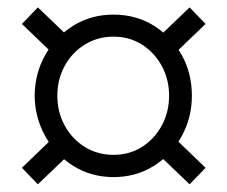

<svg xmlns="http://www.w3.org/2000/svg" viewBox="-20 -569 599 506"><path d="M171.7 -171.2 79.8 -83.3 37.8 -126.8 128.7 -214.3ZM425.6 -316.6Q425.6 -359.7 406.5 -395Q387.3 -430.4 354.3 -451.4Q321.3 -472.4 279.2 -472.4Q237.2 -472.4 203.3 -451.4Q169.5 -430.4 150.3 -395Q131.1 -359.7 131.1 -316.6Q131.1 -274.1 150.3 -238.5Q169.5 -202.9 203.3 -181.9Q237.2 -160.9 279.2 -160.9Q321.3 -160.9 354.3 -181.9Q387.3 -202.9 406.5 -238.5Q425.6 -274.1 425.6 -316.6ZM37.8 -505.9 79.8 -549.5 171.7 -461.5 128.7 -418.5ZM279.2 -530.5Q338.1 -530.5 384.8 -501.7Q431.6 -472.9 458.6 -424.6Q485.7 -376.2 485.7 -316.6Q485.7 -258.8 458.6 -209.7Q431.6 -160.6 384.8 -131.4Q338.1 -102.3 279.2 -102.3Q220.6 -102.3 173.8 -131.4Q126.9 -160.6 99.5 -209.7Q72 -258.8 71.3 -316.6Q72 -376.2 99.5 -424.6Q126.9 -472.9 173.8 -501.7Q220.6 -530.5 279.2 -530.5ZM521.7 -126.8 479.7 -83.3 387.8 -171.2 430.8 -214.3ZM387.8 -461.5 479.7 -549.5 521.7 -505.9 430.8 -418.5Z"/></svg>

Font: Roundo Variable
Style: Regular
Weight: 200
Designer: Shiva Nallaperumal
Foundry: Indian Type Foundry
Version: Version 2.000